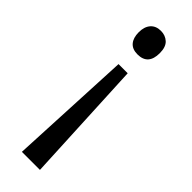

<svg xmlns="http://www.w3.org/2000/svg" viewBox="-247 -562 760 760"><g transform="rotate(45 133.5 -182.0)"><path d="M106.9 -334H158.2L183.1 182.1H82ZM191.9 -480Q191.9 -414.1 132.8 -414.1Q103.5 -414.1 88.9 -431.4Q74.2 -448.7 74.2 -480Q74.2 -510.7 89.6 -528.3Q105 -545.9 132.8 -545.9Q157.7 -545.9 174.8 -530.3Q191.9 -514.6 191.9 -480Z"/></g></svg>

Font: Open Sans Y to K
Style: Regular
Weight: 400
Version: Version 1.10